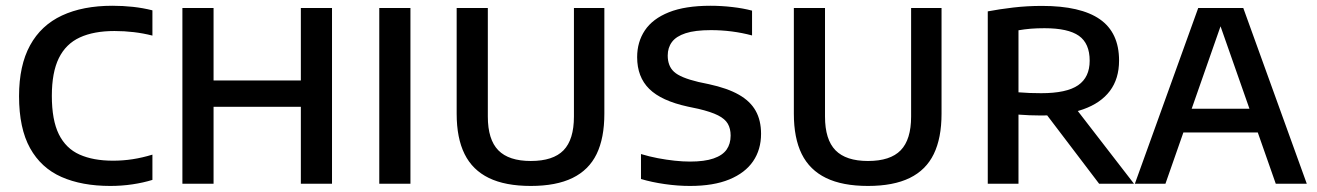

<svg xmlns="http://www.w3.org/2000/svg" viewBox="-20 -622 4457 650"><path d="M353.5 7.5Q257 7.5 188 -23Q119 -53.5 81.8 -120.5Q44.5 -187.5 44.5 -296.5Q44.5 -400.5 81.8 -468.5Q119 -536.5 189.8 -569.5Q260.5 -602.5 360.5 -602.5Q396 -602.5 430.2 -598.8Q464.5 -595 496 -587V-501.5Q464.5 -509.5 432.8 -513.2Q401 -517 367.5 -517Q297.5 -517 250.2 -495.2Q203 -473.5 179.2 -425.2Q155.5 -377 155.5 -297.5Q155.5 -215.5 179.2 -167.5Q203 -119.5 249.2 -98.8Q295.5 -78 362.5 -78Q396.5 -78 429 -83Q461.5 -88 496 -98.5V-13Q465.5 -3.5 428.8 2Q392 7.5 353.5 7.5Z M597.5 0V-595H703V-349.5H998.5V-595H1104V0H998.5V-260.5H703V0Z M1264 0V-595H1369.5V0Z M1777 7.5Q1690.5 7.5 1635 -19.5Q1579.5 -46.5 1552.8 -100.5Q1526 -154.5 1526 -237V-595H1631.5V-227.5Q1631.5 -149.5 1667 -113.2Q1702.5 -77 1777 -77Q1852.5 -77 1887.8 -113.2Q1923 -149.5 1923 -227.5V-595H2026V-237Q2026 -154.5 1999.8 -100.5Q1973.5 -46.5 1918.2 -19.5Q1863 7.5 1777 7.5Z M2316 7.5Q2274 7.5 2230.5 1.2Q2187 -5 2150 -16V-100.5Q2178 -92 2207 -86.5Q2236 -81 2263.8 -78Q2291.5 -75 2316 -75Q2365 -75 2395.5 -85.5Q2426 -96 2439.8 -115.5Q2453.5 -135 2453.5 -163Q2453.5 -186.5 2444 -203Q2434.5 -219.5 2410.8 -231.5Q2387 -243.5 2344.5 -253.5L2309 -261Q2219 -280.5 2178 -321Q2137 -361.5 2137 -428.5Q2137 -480 2163.2 -519.2Q2189.5 -558.5 2244.5 -580.5Q2299.5 -602.5 2385 -602.5Q2422 -602.5 2459 -598.2Q2496 -594 2526 -586V-502Q2492.5 -511 2457.5 -515.5Q2422.5 -520 2387 -520Q2333 -520 2301 -509.5Q2269 -499 2254.8 -479.8Q2240.5 -460.5 2240.5 -434Q2240.5 -398.5 2262 -378.8Q2283.5 -359 2344.5 -344.5L2380 -337Q2442.5 -323.5 2481.2 -301.5Q2520 -279.5 2538.2 -247Q2556.5 -214.5 2556.5 -169Q2556.5 -115.5 2529.5 -76Q2502.5 -36.5 2449 -14.5Q2395.5 7.5 2316 7.5Z M2918.5 7.5Q2832 7.5 2776.5 -19.5Q2721 -46.5 2694.2 -100.5Q2667.5 -154.5 2667.5 -237V-595H2773V-227.5Q2773 -149.5 2808.5 -113.2Q2844 -77 2918.5 -77Q2994 -77 3029.2 -113.2Q3064.5 -149.5 3064.5 -227.5V-595H3167.5V-237Q3167.5 -154.5 3141.2 -100.5Q3115 -46.5 3059.8 -19.5Q3004.5 7.5 2918.5 7.5Z M3324 0V-583.5Q3363.5 -591 3410.2 -596.5Q3457 -602 3507.5 -602Q3638.5 -602 3703.5 -556.8Q3768.5 -511.5 3768.5 -417Q3768.5 -355.5 3737.5 -314.2Q3706.5 -273 3647.2 -252Q3588 -231 3504.5 -231Q3484.5 -231 3465.5 -231.8Q3446.5 -232.5 3428 -234V0ZM3701 0 3490.5 -277H3605L3819 0ZM3505 -306.5Q3591 -306.5 3630 -333.5Q3669 -360.5 3669 -416.5Q3669 -475 3632.5 -500.8Q3596 -526.5 3516 -526.5Q3490.5 -526.5 3469.5 -524.8Q3448.5 -523 3428 -519.5V-309.5Q3450 -308 3466 -307.2Q3482 -306.5 3505 -306.5Z M3822 0 4036.5 -595H4189L4404 0H4299L4105.5 -551.5H4118.5L3925.5 0ZM3952.5 -173.5 3975.5 -254H4249.5L4272.5 -173.5Z"/></svg>

Font: Encode Sans SC Condensed Thin Medium
Style: Regular
Weight: 500
Version: Version 3.002